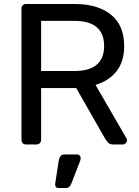

<svg xmlns="http://www.w3.org/2000/svg" viewBox="-20 -720 695 957"><path d="M110 0Q99 0 93 -6.5Q87 -13 87 -23V-676Q87 -687 93 -693.5Q99 -700 110 -700H354Q467 -700 533 -647Q599 -594 599 -490Q599 -413 560.5 -364.5Q522 -316 456 -297L610 -31Q613 -25 613 -20Q613 -12 606.5 -6Q600 0 592 0H544Q527 0 519 -9Q511 -18 505 -27L360 -281H185V-23Q185 -13 178.5 -6.5Q172 0 161 0ZM185 -366H350Q425 -366 462 -397.5Q499 -429 499 -491Q499 -552 462.5 -584Q426 -616 350 -616H185ZM271 217Q262 217 258 211Q254 205 255 196L273 79Q275 67 281.5 58.5Q288 50 301 50H366Q373 50 377.5 55.5Q382 61 382 67Q382 75 379 83L336 194Q332 204 326 210.5Q320 217 307 217Z"/></svg>

Font: Rubik Light
Style: Regular
Weight: 400
Version: Version 2.101